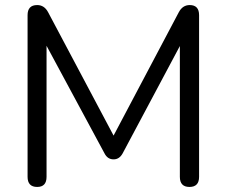

<svg xmlns="http://www.w3.org/2000/svg" viewBox="-20 -732 895 759"><path d="M127 7Q89 7 89 -33V-672Q89 -712 127 -712Q155 -712 170 -684L429 -196L687 -684Q702 -712 730 -712Q767 -712 767 -672V-33Q767 7 729 7Q691 7 691 -33V-550L465 -126Q452 -102 429 -102Q405 -102 393 -126L164 -551V-33Q164 7 127 7Z"/></svg>

Font: Nunito
Style: Regular
Weight: 400
Designer: Vernon Adams
Foundry: Vernon Adams
Version: Version 3.602